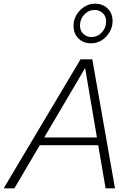

<svg xmlns="http://www.w3.org/2000/svg" viewBox="-60 -1022 706 1042"><path d="M-40 0 377 -700H441L564 0H513L473 -234H156L18 0ZM180 -276H466L402 -653ZM435 -787Q392 -787 365.5 -813.5Q339 -840 339 -882Q339 -914 355 -941Q371 -968 397.5 -985Q424 -1002 455 -1002Q498 -1002 524.5 -975.5Q551 -949 551 -907Q551 -876 535 -848.5Q519 -821 493 -804Q467 -787 435 -787ZM436 -821Q469 -821 492.5 -846Q516 -871 516 -905Q516 -934 497.5 -951Q479 -968 454 -968Q421 -968 397.5 -943Q374 -918 374 -884Q374 -855 392.5 -838Q411 -821 436 -821Z"/></svg>

Font: Red Hat Text VF
Style: Italic
Weight: 300
Italic angle: -12°
Designer: Pentagram, MCKL
Foundry: Pentagram, MCKL
Version: Version 1.023